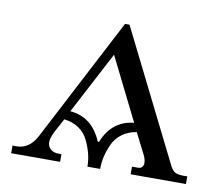

<svg xmlns="http://www.w3.org/2000/svg" viewBox="-58 -526 691 595"><g transform="rotate(10 287.0 -228.0)"><path d="M12 0V-24H25Q65 -24 88 -68L290 -456H304L506 -51Q514 -34 523 -29Q532 -24 549 -24H562V0H388V-24H407Q416 -24 420 -29.5Q424 -35 424 -41Q424 -53 417 -67L384 -132Q358 -128 339 -114Q320 -100 310.5 -79.5Q301 -59 296.5 -39.5Q292 -20 292 0H252Q252 -20 247 -40Q242 -60 232 -81Q222 -102 202.5 -115.5Q183 -129 156 -132L135 -93Q122 -69 122 -54Q122 -42 131 -33Q140 -24 159 -24H166V0ZM170 -160Q240 -154 270 -82H274Q302 -152 371 -159L273 -356Z"/></g></svg>

Font: Old Standard TT
Style: Regular
Weight: 400
Designer: Alexey Kryukov <alexios@thessalonica.org.ru>
Version: Version 2.2